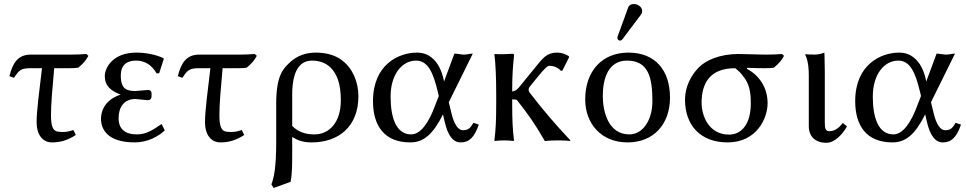

<svg xmlns="http://www.w3.org/2000/svg" viewBox="-20 -702 4829 960"><path d="M251 -361H325C341 -361 357 -361 372 -364C394 -383 410 -399 422 -423L412 -432C386 -430 360 -429 335 -429H134C71 -429 44 -389 27 -321L50 -313C76 -352 85 -361 134 -361H190C177 -253 163 -146 163 -92C163 -27 194 10 240 10C282 10 317 0 359 -27L347 -52C327 -45 310 -42 294 -42C285 -42 277 -43 268 -44C244 -48 235 -72 235 -126C235 -181 241 -251 251 -361Z M661 -399C700 -399 737 -381 763 -335L776 -336L799 -408L797 -411C766 -427 712 -439 662 -439C543 -439 504 -362 504 -322C504 -272 534 -248 583 -229C492 -199 485 -131 485 -108C485 -56 517 10 654 10C717 10 771 -19 804 -50L788 -82C749 -55 712 -30 665 -30C605 -30 573 -57 573 -111C573 -167 601 -207 657 -207C666 -207 710 -201 718 -201C737 -201 738 -215 738 -227C738 -239 738 -252 719 -252C714 -252 659 -247 658 -247C615 -247 584 -255 584 -324C584 -390 630 -399 661 -399Z M1093 -361H1167C1183 -361 1199 -361 1214 -364C1236 -383 1252 -399 1264 -423L1254 -432C1228 -430 1202 -429 1177 -429H976C913 -429 886 -389 869 -321L892 -313C918 -352 927 -361 976 -361H1032C1019 -253 1005 -146 1005 -92C1005 -27 1036 10 1082 10C1124 10 1159 0 1201 -27L1189 -52C1169 -45 1152 -42 1136 -42C1127 -42 1119 -43 1110 -44C1086 -48 1077 -72 1077 -126C1077 -181 1083 -251 1093 -361Z M1433 207C1441 167 1441 119 1441 61V-17C1469 0 1495 10 1538 10C1672 10 1772 -68 1772 -221C1772 -291 1744 -359 1692 -399C1657 -427 1609 -439 1560 -439C1513 -439 1464 -426 1422 -383C1395 -356 1361 -322 1361 -184V10C1361 134 1350 186 1337 220L1348 238ZM1684 -199C1684 -92 1628 -30 1552 -30C1507 -30 1472 -42 1441 -72V-228C1441 -374 1497 -399 1540 -399C1576 -399 1609 -388 1634 -363C1665 -332 1685 -280 1684 -199Z M2224 -191 2344 -434C2331 -434 2315 -429 2300 -429C2285 -429 2267 -434 2252 -434L2200 -294C2200 -294 2182 -439 2065 -439C1974 -439 1845 -380 1845 -196C1845 -72 1903 10 2031 10C2099 10 2145 -31 2195 -130L2204 -91C2220 -23 2246 10 2283 10C2327 10 2352 -16 2374 -79L2347 -88C2330 -58 2319 -51 2294 -51C2271 -51 2251 -80 2238 -133ZM2174 -222 2158 -181C2124 -86 2082 -30 2036 -30C1962 -30 1933 -111 1933 -219C1933 -334 1993 -399 2060 -399C2120 -399 2146 -339 2169 -243Z M2461 -235V-180C2461 -105 2459 -54 2452 0L2454 3C2466 1 2489 0 2501 0C2513 0 2536 1 2548 3L2550 0C2543 -57 2541 -104 2541 -180V-205C2563 -205 2563 -203 2567 -199C2621 -129 2650 -91 2704 3C2719 1 2753 0 2770 0C2787 0 2821 1 2830 3L2832 0C2758 -79 2699 -147 2629 -238C2623 -246 2623 -251 2623 -256C2623 -261 2630 -270 2633 -274L2668 -317C2705 -363 2718 -373 2728 -373C2750 -373 2774 -362 2784 -348L2792 -349L2826 -417L2823 -422C2806 -431 2791 -439 2767 -439C2713 -439 2696 -414 2649 -356C2649 -356 2605 -302 2583 -275C2572 -261 2560 -246 2541 -245V-251C2541 -326 2544 -362 2550 -423C2550 -432 2549 -433 2541 -433C2518 -431 2475 -430 2454 -432L2452 -429C2458 -386 2461 -310 2461 -235Z M2906 -205C2906 -85 2985 10 3118 10C3250 10 3330 -83 3330 -214C3330 -350 3257 -439 3122 -439C2991 -439 2906 -347 2906 -205ZM3115 -399C3221 -399 3242 -317 3242 -196C3242 -101 3194 -30 3127 -30C3021 -30 2994 -145 2994 -222C2994 -309 3021 -399 3115 -399ZM3149 -682C3136 -682 3125 -676 3121 -665L3069 -522C3068 -519 3067 -515 3067 -512C3067 -505 3073 -499 3081 -499C3085 -499 3090 -503 3093 -507L3185 -629C3189 -634 3191 -642 3191 -647C3191 -667 3169 -682 3149 -682Z M3850 -364C3872 -383 3888 -399 3900 -423L3890 -432C3864 -430 3838 -429 3813 -429C3766 -429 3718 -432 3671 -432C3580 -432 3510 -401 3475 -366C3433 -324 3405 -265 3405 -204C3405 -78 3480 10 3618 10C3764 10 3818 -111 3818 -186C3818 -266 3774 -327 3714 -358L3716 -363C3727 -362 3778 -361 3803 -361C3819 -361 3835 -361 3850 -364ZM3625 -29C3526 -29 3488 -120 3488 -188C3488 -283 3527 -361 3656 -361C3674 -347 3686 -335 3698 -318C3724 -285 3734 -249 3734 -185C3734 -83 3689 -29 3625 -29Z M4024 -322V-71C4024 -20 4056 12 4112 12C4155 12 4194 -33 4215 -70L4194 -87C4175 -63 4155 -46 4127 -46C4107 -46 4104 -61 4104 -91V-343C4104 -375 4102 -439 4102 -439C4087 -433 4071 -429 4052 -429C4040 -429 4014 -430 4008 -431L4006 -429C4023 -394 4024 -350 4024 -322Z M4635 -191 4755 -434C4742 -434 4726 -429 4711 -429C4696 -429 4678 -434 4663 -434L4611 -294C4611 -294 4593 -439 4476 -439C4385 -439 4256 -380 4256 -196C4256 -72 4314 10 4442 10C4510 10 4556 -31 4606 -130L4615 -91C4631 -23 4657 10 4694 10C4738 10 4763 -16 4785 -79L4758 -88C4741 -58 4730 -51 4705 -51C4682 -51 4662 -80 4649 -133ZM4585 -222 4569 -181C4535 -86 4493 -30 4447 -30C4373 -30 4344 -111 4344 -219C4344 -334 4404 -399 4471 -399C4531 -399 4557 -339 4580 -243Z"/></svg>

Font: Libertinus Sans
Style: Regular
Weight: 400
Designer: Philipp H. Poll, Khaled Hosny
Foundry: Caleb Maclennan
Version: Version 7.050;RELEASE